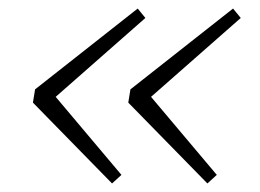

<svg xmlns="http://www.w3.org/2000/svg" viewBox="-20 -488 609 449"><path d="M242 -59 57 -248 62 -279 302 -468 320 -446 96 -249 98 -276 264 -79ZM465 -59 280 -248 285 -279 525 -468 543 -446 319 -249 321 -276 487 -79Z"/></svg>

Font: Source Serif 4 Light
Style: Italic
Weight: 300
Italic angle: -12°
Designer: Frank Grießhammer
Foundry: Adobe Systems Incorporated
Version: Version 4.004;hotconv 1.0.116;makeotfexe 2.5.65601